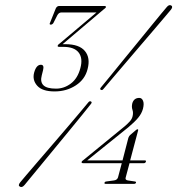

<svg xmlns="http://www.w3.org/2000/svg" viewBox="-20 -724 698 756"><path d="M485.5 -181.5Q488.5 -189 492.5 -192.5L515.5 -212Q519 -215 521.5 -215Q525 -215 524 -211L492.5 -92.5H550Q556 -92.5 554.5 -87.5Q552.5 -81.5 546.5 -81.5H490L475 -25.5Q471.5 -15.5 483.5 -13.5L510.5 -9.5Q516.5 -9 515.5 -4.5Q513.5 0 507.5 0H396.5Q390 0 391.5 -4.5Q393 -9 399 -9.5L428.5 -13.5Q441 -15 444.5 -25L459.5 -81.5H307Q300 -81.5 301.5 -87Q302.5 -90 308 -93.5L472 -227.5Q484 -238 491.8 -246.8Q499.5 -255.5 502 -266Q505.5 -280.5 501.5 -291.8Q497.5 -303 501 -317.5Q507.5 -338.5 528.5 -338.5Q538.5 -338.5 543.2 -327.2Q548 -316 543 -296Q538 -277 523.8 -260Q509.5 -243 485.5 -223L323.5 -92.5H462.5ZM388 -374.5Q382.5 -367 377 -370.5Q371.5 -373 378 -380.5Q390.5 -395.5 413 -423Q435.5 -450.5 463.2 -484.8Q491 -519 519.8 -554Q548.5 -589 573.5 -619.8Q598.5 -650.5 615.5 -671Q632.5 -691.5 636.5 -696Q645.5 -707 654 -702.5Q662 -698 653.5 -686.5Q650 -682 632.8 -661.8Q615.5 -641.5 589.8 -611.2Q564 -581 534.2 -546.2Q504.5 -511.5 475.8 -477.8Q447 -444 423.8 -416.8Q400.5 -389.5 388 -374.5ZM327 -320Q332.5 -327.5 338 -324.5Q344 -321.5 337.5 -314Q326 -299.5 304 -272.2Q282 -245 254 -211Q226 -177 197 -141.8Q168 -106.5 142.2 -75.2Q116.5 -44 99 -22.8Q81.5 -1.5 77 4Q67 16 58.5 11Q49.5 6.5 59.5 -6Q63.5 -11 81.5 -32.2Q99.5 -53.5 126 -84.2Q152.5 -115 182.5 -149.8Q212.5 -184.5 241.2 -218.2Q270 -252 292.8 -279Q315.5 -306 327 -320ZM325 -452.5Q315 -411.5 278.5 -387.8Q242 -364 195 -364Q146.5 -364 126.5 -386.5Q106.5 -409 114.5 -438.5Q123 -469 141 -469Q155 -469 149.5 -447.5L144.5 -427.5Q137.5 -402 150.8 -388.5Q164 -375 200.5 -375Q232.5 -375 259.2 -395.2Q286 -415.5 296.5 -456Q307 -494.5 289.8 -517Q272.5 -539.5 229 -539.5H213.5Q205 -539.5 207.5 -545Q208 -548 216.5 -554L360 -675H222Q212 -675 206 -664.5L190 -633Q185.5 -627 180 -627Q173 -627 177 -634.5L199.5 -690.5Q204 -700.5 213.5 -700.5H391.5Q398 -700.5 397 -695Q395 -692 387 -686L226.5 -550Q229.5 -550 233 -550Q236.5 -550 237.5 -550Q292 -550 314.2 -523.2Q336.5 -496.5 325 -452.5Z"/></svg>

Font: Fraunces 72pt Thin
Style: Italic
Weight: 100
Italic angle: -16°
Version: Version 1.000;[b76b70a41]